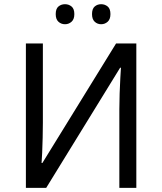

<svg xmlns="http://www.w3.org/2000/svg" viewBox="-20 -907 781 927"><path d="M249 -838.9Q249 -864.7 262.2 -875.7Q275.4 -886.7 293.9 -886.7Q312 -886.7 325.4 -875.7Q338.9 -864.7 338.9 -838.9Q338.9 -814 325.4 -802Q312 -790 293.9 -790Q275.4 -790 262.2 -802Q249 -814 249 -838.9ZM424.3 -838.9Q424.3 -864.7 437.3 -875.7Q450.2 -886.7 468.3 -886.7Q486.3 -886.7 499.8 -875.7Q513.2 -864.7 513.2 -838.9Q513.2 -814 499.8 -802Q486.3 -790 468.3 -790Q450.2 -790 437.3 -802Q424.3 -814 424.3 -838.9ZM105 0V-697.3H187V-314.5Q187 -281.7 186 -242.2Q185.1 -202.6 183.6 -168.9Q182.1 -135.3 180.7 -120.1H184.6L540.5 -697.3H638.2V0H556.2V-378.9Q556.2 -414.6 557.6 -455.8Q559.1 -497.1 561 -531.2Q563 -565.4 564 -580.1H560.1L203.1 0Z"/></svg>

Font: Lunasima
Style: Regular
Weight: 400
Designer: The DocRepair Project, Monotype Design Team
Foundry: Google
Version: Version 2.009